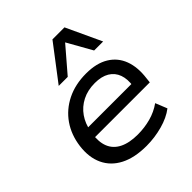

<svg xmlns="http://www.w3.org/2000/svg" viewBox="-209 -895 1039 1039"><g transform="rotate(-45 311.0 -375.0)"><path d="M314 9Q223 9 162.5 -22Q102 -53 75 -110.5Q48 -168 58 -246Q68 -322 107.5 -379Q147 -436 211.5 -468Q276 -500 359 -500Q438 -500 489 -469Q540 -438 561 -382Q582 -326 572 -250L569 -222H130L139 -286H512L490 -268Q498 -319 485 -355Q472 -391 439.5 -410.5Q407 -430 356 -430Q301 -430 259 -408.5Q217 -387 190.5 -349Q164 -311 156 -262L153 -247Q144 -190 160 -150Q176 -110 217.5 -89Q259 -68 324 -68Q375 -68 423 -81Q471 -94 510 -122L537 -55Q497 -24 436.5 -7.5Q376 9 314 9ZM207 -557 361 -759H453L547 -557H478L398 -699L276 -557Z"/></g></svg>

Font: Nunito Sans 10pt SemiExpanded Medium
Style: Italic
Weight: 500
Width: 6
Italic angle: -9°
Designer: Vernon Adams
Foundry: Vernon Adams
Version: Version 3.101;gftools[0.9.27]